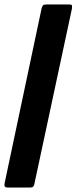

<svg xmlns="http://www.w3.org/2000/svg" viewBox="-20 -726 342 857"><path d="M290 -706Q300 -706 301 -702Q302 -698 301 -687L133 97Q132 102 128.5 106.5Q125 111 116 111H13Q5 111 1.5 106.5Q-2 102 2 85L166 -690Q169 -699 172.5 -702.5Q176 -706 186 -706Z"/></svg>

Font: Glory
Style: Bold Italic
Weight: 700
Italic angle: -12°
Version: Version 1.011